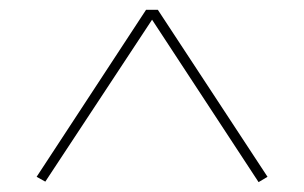

<svg xmlns="http://www.w3.org/2000/svg" viewBox="-20 -764 616 389"><path d="M71.8 -396 54.2 -405.8 275.9 -744.1H299.8L522 -405.8L503.9 -395L288.1 -724.1Z"/></svg>

Font: Display Semibold
Style: Regular
Weight: 600
Designer: Latin by Veronika Burian and Jose Scaglione. Greek by Irene Vlachou. Cyrillic by Vera Evstafieva.
Foundry: TypeTogether
Version: Version 3.002